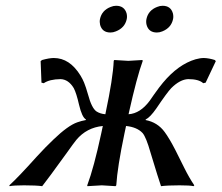

<svg xmlns="http://www.w3.org/2000/svg" viewBox="-20 -639 764 662"><path d="M210.9 -112.8Q142.1 -17.6 125.5 2.9Q105 0 63 0Q26.9 0 13.2 2.9L12.2 0Q42 -26.9 106.4 -98.6Q136.2 -131.3 164.6 -158.2Q214.4 -206.1 246.6 -217.3Q260.3 -222.2 275.9 -225.1L276.4 -227.1Q262.7 -234.4 252.4 -278.3Q243.7 -316.9 234.4 -335Q216.3 -365.2 189 -366.2Q150.4 -365.7 130.9 -352.1L123 -354L120.1 -428.2L125 -432.1Q149.9 -439 165.5 -439Q220.2 -439 257.3 -378.9Q265.1 -366.2 270 -354Q275.9 -339.8 283.7 -312.5Q295.9 -266.6 312.5 -254.9Q325.2 -246.6 343.3 -245.1L344.2 -250Q369.6 -369.6 372.1 -429.2L374 -432.1Q376 -432.1 422.4 -429.2L470.7 -432.1L472.2 -429.2Q452.1 -374.5 424.3 -250L423.3 -245.1Q463.4 -247.6 496.1 -291.5Q501 -297.9 510.7 -312.5Q530.3 -340.3 542 -354Q594.7 -417 654.3 -434.6Q669.9 -439 683.1 -439Q700.7 -438.5 720.7 -432.1L724.1 -428.2L689 -354L680.7 -352.1Q665.5 -366.2 628.9 -366.2Q600.6 -365.2 570.3 -335Q556.2 -320.3 519 -265.1Q497.6 -234.4 482.4 -227.1L481.9 -225.1Q523.4 -217.3 547.9 -183.6Q555.2 -173.8 564.5 -158.2Q578.6 -135.7 615.2 -60.5Q631.8 -26.9 649.9 0L647.5 2.9Q635.3 0 599.1 0Q557.6 0 535.2 2.9Q526.9 -20.5 499 -112.8Q483.9 -166 471.7 -180.2Q452.6 -200.7 414.6 -204.6L409.2 -179.2Q384.8 -63 380.9 0L378.4 2.9Q376.5 2.9 331.1 0L281.2 2.9L280.8 0Q303.7 -61 329.1 -179.2L334.5 -204.6Q278.8 -199.2 243.2 -156.7Q234.4 -146 210.9 -112.8ZM324.7 -573.2Q331.1 -603.5 361.8 -615.2Q371.1 -619.1 380.4 -619.1Q408.7 -619.1 416.5 -592.8Q418.9 -582.5 417 -573.2Q410.6 -543 379.4 -530.8Q370.1 -526.9 360.8 -526.9Q332.5 -526.9 325.2 -553.2Q322.8 -563.5 324.7 -573.2ZM484.9 -573.2Q491.2 -603.5 522 -615.2Q531.2 -619.1 540.5 -619.1Q568.8 -619.1 576.2 -592.8Q578.6 -582.5 576.7 -573.2Q570.3 -543 539.6 -530.8Q530.3 -526.9 521 -526.9Q492.7 -526.9 485.4 -553.2Q482.9 -563.5 484.9 -573.2Z"/></svg>

Font: Linux Biolinum Capitals O
Style: Italic Samll Caps
Weight: 400
Italic angle: -12°
Designer: Philipp H. Poll
Foundry: Philipp H. Poll
Version: Version 0.6.2